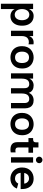

<svg xmlns="http://www.w3.org/2000/svg" viewBox="1676 -2436 989 4382"><g transform="rotate(90 2171.0 -244.5)"><path d="M186 -86V230H65L64 -505H186V-411Q198 -439 219 -463Q240 -487 270.5 -502Q301 -517 342 -517Q409 -517 459.5 -485.5Q510 -454 538 -395Q566 -336 566 -252Q566 -170 538.5 -111Q511 -52 462 -20Q413 12 347 12Q308 12 276 -0.5Q244 -13 221 -35Q198 -57 186 -86ZM312 -85Q353 -85 382 -106.5Q411 -128 426 -165.5Q441 -203 441 -253Q441 -299 426 -337Q411 -375 382.5 -397Q354 -419 313 -419Q274 -419 245.5 -397Q217 -375 201.5 -337.5Q186 -300 186 -252Q186 -204 201.5 -166Q217 -128 245.5 -107Q274 -86 312 -85Z M681 0V-505H802V-416Q810 -436 822.5 -454.5Q835 -473 853 -487Q871 -501 895 -509Q919 -517 949 -517Q957 -517 971 -516Q985 -515 992 -513V-400Q977 -405 954 -407.5Q931 -410 912 -406Q872 -398 848 -376.5Q824 -355 813 -320Q802 -285 802 -237V0Z M1289 12Q1221 12 1162.5 -16.5Q1104 -45 1068.5 -104Q1033 -163 1033 -253Q1033 -321 1054.5 -370.5Q1076 -420 1113 -453Q1150 -486 1195.5 -501.5Q1241 -517 1289 -517Q1356 -517 1414 -488.5Q1472 -460 1507.5 -401.5Q1543 -343 1543 -253Q1543 -185 1522 -135.5Q1501 -86 1464.5 -53Q1428 -20 1382.5 -4Q1337 12 1289 12ZM1289 -93Q1354 -93 1386 -136Q1418 -179 1418 -253Q1418 -325 1386.5 -368.5Q1355 -412 1289 -412Q1226 -412 1192 -368.5Q1158 -325 1158 -253Q1158 -179 1192 -136Q1226 -93 1289 -93Z M1653 0V-505H1774V-422Q1781 -438 1794 -455Q1807 -472 1827 -486Q1847 -500 1873 -508.5Q1899 -517 1929 -517Q1989 -517 2030 -493Q2071 -469 2092 -424Q2113 -379 2113 -319V0H1992V-303Q1992 -363 1967.5 -390Q1943 -417 1897 -417Q1855 -417 1827.5 -397Q1800 -377 1787 -339Q1774 -301 1774 -249V0ZM2331 0V-303Q2331 -363 2306.5 -390Q2282 -417 2236 -417Q2194 -417 2166.5 -397Q2139 -377 2126 -339Q2113 -301 2113 -249L2099 -406Q2108 -431 2123.5 -452Q2139 -473 2162 -487.5Q2185 -502 2211.5 -509.5Q2238 -517 2268 -517Q2328 -517 2369 -493Q2410 -469 2431 -424Q2452 -379 2452 -319V0Z M2812 12Q2744 12 2685.5 -16.5Q2627 -45 2591.5 -104Q2556 -163 2556 -253Q2556 -321 2577.5 -370.5Q2599 -420 2636 -453Q2673 -486 2718.5 -501.5Q2764 -517 2812 -517Q2879 -517 2937 -488.5Q2995 -460 3030.5 -401.5Q3066 -343 3066 -253Q3066 -185 3045 -135.5Q3024 -86 2987.5 -53Q2951 -20 2905.5 -4Q2860 12 2812 12ZM2812 -93Q2877 -93 2909 -136Q2941 -179 2941 -253Q2941 -325 2909.5 -368.5Q2878 -412 2812 -412Q2749 -412 2715 -368.5Q2681 -325 2681 -253Q2681 -179 2715 -136Q2749 -93 2812 -93Z M3398 12Q3306 12 3265 -27.5Q3224 -67 3224 -143V-399H3130V-505H3150Q3180 -505 3197 -511.5Q3214 -518 3221 -534Q3228 -550 3228 -578V-627H3345V-504H3465V-399H3345V-167Q3345 -130 3363.5 -115.5Q3382 -101 3407 -101Q3417 -101 3431 -102Q3445 -103 3457 -105L3458 4Q3445 8 3427.5 10Q3410 12 3398 12Z M3630 -569Q3600 -569 3577.5 -591.5Q3555 -614 3555 -644Q3555 -675 3577.5 -697Q3600 -719 3630 -719Q3661 -719 3682.5 -697Q3704 -675 3704 -644Q3704 -614 3682.5 -591.5Q3661 -569 3630 -569ZM3569 0V-505H3690V0Z M4057 13Q3989 13 3931 -18Q3873 -49 3837.5 -109Q3802 -169 3802 -253Q3802 -319 3822.5 -368.5Q3843 -418 3878.5 -451Q3914 -484 3959.5 -500.5Q4005 -517 4055 -517Q4126 -517 4179.5 -486.5Q4233 -456 4263.5 -397Q4294 -338 4294 -252V-221H3899L3898 -302H4170Q4170 -316 4163 -334.5Q4156 -353 4141.5 -370.5Q4127 -388 4105.5 -400Q4084 -412 4056 -412Q4010 -412 3980.5 -392Q3951 -372 3936.5 -336Q3922 -300 3922 -252Q3922 -206 3935.5 -169.5Q3949 -133 3979.5 -112.5Q4010 -92 4060 -92Q4080 -92 4101.5 -101Q4123 -110 4141 -126.5Q4159 -143 4168 -166L4283 -135Q4264 -85 4230 -52Q4196 -19 4152 -3Q4108 13 4057 13Z"/></g></svg>

Font: Inclusive Sans SemiBold
Style: Regular
Weight: 600
Designer: Olivia King
Foundry: Olivia King
Version: Version 2.004